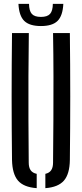

<svg xmlns="http://www.w3.org/2000/svg" viewBox="-20 -972 426 999"><path d="M42.5 -140Q40.5 -304.5 40.5 -470Q40.5 -635.5 42.5 -800H130Q128.5 -690.5 128 -576.5Q127.5 -462.5 128 -348.8Q128.5 -235 129.5 -125.5Q129.5 -100.5 139.5 -86.2Q149.5 -72 171 -67.5V7Q103 2 73.5 -32.5Q44 -67 42.5 -140ZM216 7V-67.5Q236.5 -72 246.2 -86.2Q256 -100.5 256 -125.5Q257 -235 257.8 -348.8Q258.5 -462.5 258.2 -576.5Q258 -690.5 256 -800H343.5Q345.5 -635.5 345.5 -470Q345.5 -304.5 343.5 -140Q342.5 -67 312.8 -32.5Q283 2 216 7ZM193 -836.5Q133.5 -836.5 106.2 -863.2Q79 -890 76 -952H131Q131.5 -915.5 145.5 -899.8Q159.5 -884 193 -884Q226.5 -884 240.5 -899.8Q254.5 -915.5 255 -952H309.5Q306.5 -890 279.5 -863.2Q252.5 -836.5 193 -836.5Z"/></svg>

Font: Big Shoulders Stencil Display Thin SemiBold
Style: Regular
Weight: 600
Version: Version 2.001